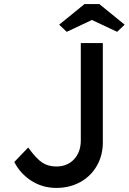

<svg xmlns="http://www.w3.org/2000/svg" viewBox="-20 -911 631 941"><path d="M50 -117 118 -188Q159 -132 188 -113.5Q217 -95 256 -95Q310 -95 343 -130.5Q376 -166 376 -223V-700H484V-213Q484 -150 455 -99Q426 -48 374 -19Q322 10 256 10Q189 10 134.5 -24.5Q80 -59 50 -117ZM270 -790 394 -891H467L591 -790L554 -755L416 -820H445L307 -755Z"/></svg>

Font: Easer Grotesk Variable
Style: Regular
Weight: 400
Designer: Boardeaser, Bonnie Shaver-Troup, Thomas Jockin
Foundry: Lexend
Version: Version 1.001;Glyphs 3.1.2 (3151)